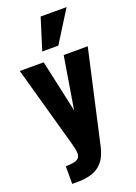

<svg xmlns="http://www.w3.org/2000/svg" viewBox="-185 -915 818 1155"><g transform="rotate(-20 224.0 -337.5)"><path d="M67 168V55Q98 55 118.5 51Q139 47 149.5 36Q160 25 160 6Q160 -11 154 -35.5Q148 -60 139 -91L3 -578H156L229 -244L284 -578H438L305 14Q292 74 264 107.5Q236 141 195.5 154.5Q155 168 104 168ZM170 -642 233 -843H399L273 -642Z"/></g></svg>

Font: Oswald
Style: Bold
Weight: 700
Designer: Vernon Adams
Foundry: Vernon Adams
Version: Version 4.103;gftools[0.9.33.dev8+g029e19f]